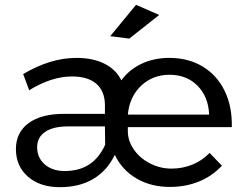

<svg xmlns="http://www.w3.org/2000/svg" viewBox="-20 -772 1018 796"><path d="M691 -73Q737 -73 777.5 -89.5Q818 -106 849 -138L900 -85Q860 -42 805 -19.5Q750 3 684 3Q606 3 546 -32Q486 -67 456 -130Q424 -64 366.5 -30Q309 4 228 4Q146 4 96 -39.5Q46 -83 46 -154Q46 -223 98.5 -261.5Q151 -300 246 -300H415V-338Q414 -395 379 -425Q344 -455 278 -455Q194 -455 101 -398L76 -465Q189 -532 297 -532Q365 -532 413 -508Q461 -484 483 -439Q516 -484 567.5 -508Q619 -532 682 -532Q761 -532 820.5 -496Q880 -460 911.5 -395Q943 -330 941 -245H510V-228Q510 -188 535 -152Q560 -116 602 -94.5Q644 -73 691 -73ZM683 -462Q613 -462 565 -416.5Q517 -371 510 -297H847Q844 -371 799 -416.5Q754 -462 683 -462ZM134 -162Q134 -118 165.5 -90.5Q197 -63 248 -63Q308 -63 349.5 -90Q391 -117 416 -172L415 -248H263Q201 -248 167.5 -225.5Q134 -203 134 -162ZM544 -752 640 -710 516 -612 437 -622Z"/></svg>

Font: Montserrat
Style: Regular
Weight: 400
Designer: Julieta Ulanovsky
Foundry: Julieta Ulanovsky
Version: Version 6.001